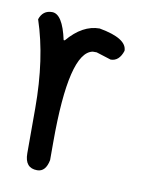

<svg xmlns="http://www.w3.org/2000/svg" viewBox="-55 -434 355 476"><g transform="rotate(10 122.0 -196.5)"><path d="M39.1 -392.6Q65.4 -392.6 79.1 -329.1H82Q119.1 -373 162.1 -373Q232.4 -360.4 232.4 -329.1Q223.6 -301.8 202.1 -301.8L165 -313.5H155.3Q97.7 -302.7 97.7 -76.2V-30.3Q91.8 0 70.3 0Q39.1 0 39.1 -37.1V-150.4Q39.1 -275.4 7.8 -369.1Q15.6 -392.6 39.1 -392.6Z"/></g></svg>

Font: Sue Ellen Francisco
Style: Regular
Weight: 400
Designer: Kimberly Geswein
Foundry: Kimberly Geswein
Version: Version 1.002 2007